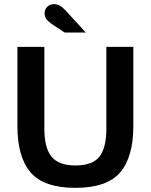

<svg xmlns="http://www.w3.org/2000/svg" viewBox="-20 -894 727 926"><path d="M344 12Q192 12 128 -62Q64 -136 64 -286V-668H194V-273Q194 -181 228.5 -138.5Q263 -96 344 -96Q426 -96 459.5 -138.5Q493 -181 493 -273V-668H623V-286Q623 -136 559 -62Q495 12 344 12ZM292 -737 233 -776Q210 -792 202.5 -804Q195 -816 195 -829Q195 -849 208 -861.5Q221 -874 241 -874Q255 -874 267.5 -867.5Q280 -861 295 -845L394 -737Z"/></svg>

Font: Atkinson Hyperlegible Next SemiBold
Style: Regular
Weight: 600
Designer: Elliott Scott, Megan Eiswerth, Linus Boman, Theodore Petrosky, Letters from Sweden
Foundry: Applied Design Works, Letters from Sweden
Version: Version 2.001